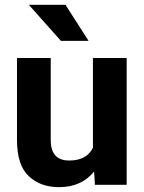

<svg xmlns="http://www.w3.org/2000/svg" viewBox="-20 -770 600 800"><path d="M507.8 0V-528.3H367.2V-154.3C351.1 -121.6 320.3 -101.1 268.1 -101.1C223.1 -101.1 191.4 -123.5 191.4 -186V-528.3H50.8V-187C50.8 -117.2 66.9 -66.9 99.6 -36.1C132.3 -5.4 174.3 9.8 226.6 9.8C291 9.8 338.9 -14.2 372.1 -55.2L375.5 0ZM100.1 -750 233.9 -599.6H349.1L252.9 -750Z"/></svg>

Font: Vazirmatn
Style: Bold
Weight: 700
Designer: Saber Rastikerdar
Foundry: Saber Rastikerdar
Version: Version 33.003